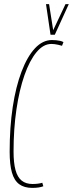

<svg xmlns="http://www.w3.org/2000/svg" viewBox="-20 -905 355 935"><path d="M137 10Q98 10 73.5 -8Q49 -26 38 -65Q27 -104 27 -166Q27 -285 42 -384Q57 -483 85 -556.5Q113 -630 150.5 -670Q188 -710 233 -710Q244 -710 254 -709Q264 -708 273 -706Q282 -704 289 -700L282 -682Q272 -685 263 -687Q254 -689 246 -690Q238 -691 230 -691Q191 -691 157.5 -650.5Q124 -610 99 -538.5Q74 -467 60 -372Q46 -277 46 -167Q46 -112 55.5 -77Q65 -42 85.5 -25.5Q106 -9 138 -9Q152 -9 164 -10.5Q176 -12 186 -15L191 2Q181 6 167.5 8Q154 10 137 10ZM315 -885 247 -736H226L204 -885H219L239 -758L299 -885Z"/></svg>

Font: Georama
Style: Italic
Weight: 400
Width: 2
Italic angle: -9°
Designer: Jean-Baptiste Levee
Foundry: Production Type
Version: Version 1.000